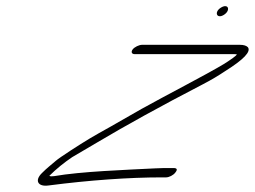

<svg xmlns="http://www.w3.org/2000/svg" viewBox="-20 -627 819 617"><path d="M406.2 -468C400.3 -460 403.3 -453 412.9 -453H730.9C735.9 -453 738.9 -453 741.5 -452C738 -447 724.1 -437 700.7 -422C639.1 -385 510.1 -319 434.9 -277L337 -221C308.4 -205 285.1 -192 268.4 -182C236.7 -163 171.5 -121 159.1 -110C141.7 -95 130.8 -87 114.9 -71C90.1 -47 101.7 -26 136.2 -31C267.2 -48 394.9 -57 499.3 -57H513.7C523.3 -57 537 -64 543 -72C551.3 -82 549.4 -87 537.4 -87H523C512.2 -87 497.8 -87 479.2 -86C381.5 -81 240.5 -76 154 -61C146.5 -60 141.5 -60 138.5 -62C161.8 -85 186.7 -105 212 -122C240.6 -139 268 -155 291.9 -169C384.4 -224 496.6 -286 631.6 -356C660.6 -371 683.5 -385 702.9 -398C763.6 -436 786.9 -461 776.8 -475C772.2 -480 763.7 -483 750.7 -483H436.7C427.1 -483 412.1 -476 406.2 -468ZM690.8 -603C666.9 -589 676.1 -565 699 -579C721.9 -593 714.7 -617 690.8 -603Z"/></svg>

Font: MewTooHand
Style: UltimateItaWide
Weight: 400
Designer: Mew Too, Robert Jablonski
Version: Version 0.77